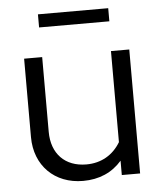

<svg xmlns="http://www.w3.org/2000/svg" viewBox="-50 -718 650 773"><g transform="rotate(-5 274.5 -332.0)"><path d="M132 -621H416V-674H132ZM255 10C320 10 373 -13 412 -58V0H486V-501H412V-133C382 -83 334 -55 274 -55C188 -55 134 -110 134 -199V-501H61V-184C61 -69 140 10 255 10Z"/></g></svg>

Font: Red Hat Display
Style: Regular
Weight: 400
Designer: Pentagram, MCKL
Foundry: Pentagram, MCKL
Version: Version 1.023